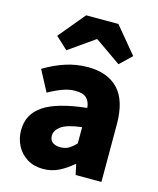

<svg xmlns="http://www.w3.org/2000/svg" viewBox="-126 -940 858 1042"><g transform="rotate(15 303.0 -419.0)"><path d="M216 14Q164 14 126 -9.5Q88 -33 67.5 -72.5Q47 -112 47 -159Q47 -249 122 -299.5Q197 -350 363 -368Q360 -403 340.5 -422Q321 -441 277 -441Q243 -441 207 -428Q171 -415 128 -391L66 -508Q122 -542 183 -562.5Q244 -583 311 -583Q421 -583 481 -520Q541 -457 541 -323V0H396L384 -57H379Q344 -26 303.5 -6Q263 14 216 14ZM277 -124Q304 -124 324 -136Q344 -148 363 -169V-260Q280 -250 248 -226.5Q216 -203 216 -173Q216 -148 232.5 -136Q249 -124 277 -124ZM104 -704 227 -852H408L531 -704L465 -641L320 -742H316L172 -641Z"/></g></svg>

Font: Source Han Sans TC Heavy
Style: Regular
Weight: 900
Designer: Ryoko NISHIZUKA Ë•øÂ°öÊ∂ºÂ≠ê (kana, bopomofo & ideographs); Paul D. Hunt (Latin, Greek & Cyrillic); Sandoll Communicatio
Foundry: Adobe
Version: Version 2.004;hotconv 1.0.118;makeotfexe 2.5.65603